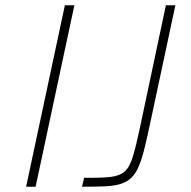

<svg xmlns="http://www.w3.org/2000/svg" viewBox="-20 -708 725 728"><path d="M79 0 226 -688H262L115 0ZM291 0 299 -34Q362 -33 398 -37Q434 -41 453 -58Q472 -75 484 -115Q496 -155 511 -226L609 -688H645L552 -253Q539 -191 528.5 -148Q518 -105 506 -77Q494 -49 477.5 -33.5Q461 -18 437 -10.5Q413 -3 377.5 -1.5Q342 0 291 0Z"/></svg>

Font: Saira Expanded Thin
Style: Italic
Weight: 250
Width: 7
Italic angle: -12°
Designer: Hector Gatti with collaboration of the Omnibus-Type team
Foundry: Omnibus-Type
Version: Version 1.101